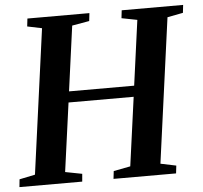

<svg xmlns="http://www.w3.org/2000/svg" viewBox="-61 -798 900 853"><g transform="rotate(-5 389.5 -371.5)"><path d="M-8.5 0 -5 -34.5 65 -49 153 -694.5 88 -708 92 -743H368.5L364.5 -708L287.5 -694.5L248 -404.5H538.5L578 -694.5L508.5 -708L512.5 -743H786.5L782.5 -708L712.5 -694.5L624.5 -49L694 -34.5L690 0H411L415 -34.5L490 -49L532 -355.5H241.5L199.5 -49L274.5 -34.5L271.5 0Z"/></g></svg>

Font: Merriweather 72pt SemiBold
Style: Italic
Weight: 600
Italic angle: -7.8°
Version: Version 2.101